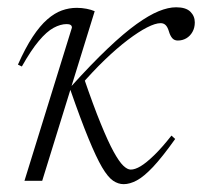

<svg xmlns="http://www.w3.org/2000/svg" viewBox="-20 -484 542 514"><path d="M233.5 -454 93 0H45.5L172.5 -410Q172.5 -415 169 -417.2Q165.5 -419.5 158.5 -419.5Q142 -419.5 123.5 -409.5Q105 -399.5 84 -374.5Q63 -349.5 38.5 -306L28 -311Q48 -356 67.5 -385.5Q87 -415 106.5 -432Q126 -449 145.5 -456Q165 -463 185.5 -463Q199 -463 211.8 -460.5Q224.5 -458 233.5 -454ZM456 -375.5Q446.5 -375.5 441 -382Q435.5 -388.5 432 -400.5Q428.5 -412 423.2 -417Q418 -422 410 -422Q396 -422 373.5 -410.5Q351 -399 322 -377Q293 -355 260.2 -323.5Q227.5 -292 193 -252L204 -277Q230 -201 249.8 -152.8Q269.5 -104.5 284.2 -77.8Q299 -51 310 -40.5Q321 -30 330 -30Q341.5 -30 356.5 -39Q371.5 -48 392.2 -68Q413 -88 439 -121L449 -112Q414.5 -63.5 389.8 -37.2Q365 -11 346.2 -1Q327.5 9 311 9Q296.5 9 282.8 -0.2Q269 -9.5 253.2 -36.2Q237.5 -63 216.8 -113.5Q196 -164 167.5 -246L169 -251Q225 -313 268.5 -354.2Q312 -395.5 345.5 -419.5Q379 -443.5 404.8 -454Q430.5 -464.5 451.5 -464.5Q477.5 -464.5 489.5 -452.8Q501.5 -441 501.5 -424Q501.5 -409.5 495.2 -398.5Q489 -387.5 478.8 -381.5Q468.5 -375.5 456 -375.5Z"/></svg>

Font: Newsreader 36pt Light
Style: Italic
Weight: 300
Italic angle: -17°
Designer: Hugues Gentile
Foundry: Production Type
Version: Version 1.003